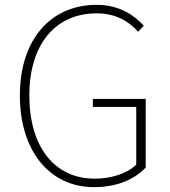

<svg xmlns="http://www.w3.org/2000/svg" viewBox="-20 -759 701 792"><path d="M368 13C464 13 536 -20 581 -68V-351H363V-318H542V-80C506 -44 440 -22 371 -22C202 -22 101 -157 101 -365C101 -573 206 -704 379 -704C460 -704 513 -669 550 -628L573 -653C536 -693 476 -739 379 -739C187 -739 62 -594 62 -365C62 -137 184 13 368 13Z"/></svg>

Font: SSpoqa Han Sans Neo Thin
Style: Regular
Weight: 100
Designer: [Spoqa Han Sans Neo] Dong-huui Kim  Younghwa Kang  Yujin Lee  [Noto Sans] Ryoko NISHIZUKA  (kana & ideographs); Paul D. 
Foundry: Spoqa (http://www.spoqa-han-sans.com)
Version: Version 1.000